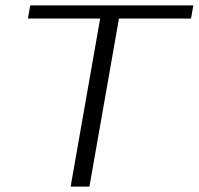

<svg xmlns="http://www.w3.org/2000/svg" viewBox="-20 -695 740 715"><path d="M243 0 353 -626H84L92.5 -675H700L691.5 -626H423L313 0Z"/></svg>

Font: Anybody ExtraExpanded Light
Style: Italic
Weight: 300
Width: 8
Italic angle: -10°
Designer: Tyler Finck
Foundry: Etcetera Type Company
Version: Version 1.010; ttfautohint (v1.8.3) -l 8 -r 50 -G 200 -x 14 